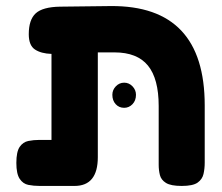

<svg xmlns="http://www.w3.org/2000/svg" viewBox="-20 -605 734 634"><path d="M111 9Q91 9 73.5 5.5Q56 2 45 -14.5Q34 -31 34 -67Q34 -104 45 -120Q56 -136 73.5 -139.5Q91 -143 110 -143H150V-427Q116 -428 95.5 -441.5Q75 -455 75 -492Q75 -540 98 -561Q121 -582 178 -583L346 -585Q656 -587 656 -257V-68Q656 -48 652 -30.5Q648 -13 632.5 -2Q617 9 580 9Q544 9 528 -1Q512 -11 508 -27Q504 -43 504 -61V-255Q504 -345 468.5 -388.5Q433 -432 358 -432H303V-86Q303 9 226 9ZM390 -249Q373 -249 362 -261Q351 -273 351 -292Q351 -308 362.5 -320Q374 -332 390 -332Q406 -332 417.5 -320Q429 -308 429 -292Q429 -273 417.5 -261Q406 -249 390 -249Z"/></svg>

Font: Fredoka SemiBold
Style: Regular
Weight: 600
Designer: Ben Nathan
Foundry: Milena B. Brandão, Ben Nathan
Version: Version 2.001